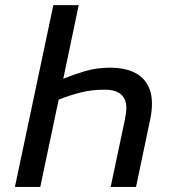

<svg xmlns="http://www.w3.org/2000/svg" viewBox="-20 -734 688 754"><path d="M38.6 0 189.5 -713.9H289.1L228.5 -424.8Q265.1 -439.9 312.3 -454.1Q359.4 -468.3 413.1 -468.3Q463.9 -468.3 500.5 -452.6Q537.1 -437 556.9 -405.5Q576.7 -374 576.7 -326.2Q576.7 -313.5 575.2 -298.6Q573.7 -283.7 570.3 -267.1L514.2 0H414.6L470.2 -263.2Q472.7 -275.9 474.4 -288.1Q476.1 -300.3 476.1 -310.5Q476.1 -345.2 455.1 -363.5Q434.1 -381.8 390.1 -381.8Q340.8 -381.8 298.1 -371.1Q255.4 -360.4 210.4 -342.8L138.2 0Z"/></svg>

Font: Open Sans Medium
Style: Italic
Weight: 500
Italic angle: -12°
Designer: Monotype Design Team
Foundry: Monotype Imaging Inc.
Version: Version 3.000